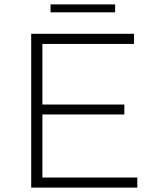

<svg xmlns="http://www.w3.org/2000/svg" viewBox="-20 -854 709 874"><path d="M210 -834C210 -834 504 -834 504 -834C504 -834 504 -798 504 -798C504 -798 210 -798 210 -798C210 -798 210 -834 210 -834ZM173 -333C173 -333 173 -46 173 -46C173 -46 605 -46 605 -46C605 -46 605 0 605 0C605 0 122 0 122 0C122 0 122 -700 122 -700C122 -700 590 -700 590 -700C590 -700 590 -654 590 -654C590 -654 173 -654 173 -654C173 -654 173 -378 173 -378C173 -378 546 -378 546 -378C546 -378 546 -333 546 -333C546 -333 173 -333 173 -333Z"/></svg>

Font: TamingNoise
Style: Regular
Weight: 500
Designer: Julieta Ulanovsky
Foundry: Julieta Ulanovsky
Version: ""